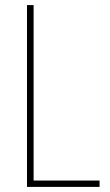

<svg xmlns="http://www.w3.org/2000/svg" viewBox="-20 -734 431 754"><path d="M86 0V-714H112V-25H371V0Z"/></svg>

Font: Noto Sans Devanagari UI Condensed Thin
Style: Regular
Weight: 100
Width: 3
Designer: Jelle Bosma - Monotype Design Team
Foundry: Monotype Imaging Inc.
Version: Version 2.004; ttfautohint (v1.8.4.7-5d5b)